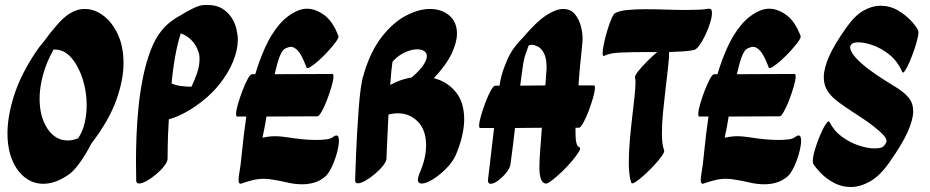

<svg xmlns="http://www.w3.org/2000/svg" viewBox="-20 -736 3733 771"><path d="M260 -38Q205 2 154 2Q113 2 80.5 -23Q48 -48 29 -93.5Q10 -139 10 -201Q10 -268 36 -351Q62 -434 123 -526Q138 -549 156 -569Q177 -599 205.5 -632Q234 -665 257 -680Q288 -700 320 -700Q360 -700 395.5 -673Q431 -646 453.5 -597.5Q476 -549 476 -482Q476 -416 447.5 -335.5Q419 -255 351 -165Q348 -161 346 -158Q330 -126 306 -90.5Q282 -55 260 -38ZM139 -340Q139 -267 170.5 -219.5Q202 -172 252 -172Q273 -172 294 -181Q312 -208 320 -242.5Q328 -277 328 -314Q328 -369 311.5 -420Q295 -471 266.5 -504Q238 -537 201 -537Q198 -537 195 -537Q166 -485 152.5 -434.5Q139 -384 139 -340Z M653 -99Q653 -87 640 -70Q627 -53 607.5 -36.5Q588 -20 569 -9.5Q550 1 538 1Q527 1 527 -11L526 -91Q526 -132 528 -187.5Q530 -243 536 -304Q542 -365 554 -424.5Q566 -484 585 -534Q604 -584 632 -617Q647 -635 667.5 -650.5Q688 -666 706 -675Q730 -690 753.5 -701.5Q777 -713 791 -715Q797 -716 802.5 -716Q808 -716 813 -716Q849 -716 872.5 -701.5Q896 -687 910 -665Q924 -643 929.5 -619Q935 -595 935 -576Q935 -536 915.5 -488Q896 -440 857 -392.5Q818 -345 760 -306Q748 -298 738 -292Q693 -266 658 -257Q654 -193 653.5 -148.5Q653 -104 653 -99ZM781 -509Q780 -522 772 -540.5Q764 -559 747.5 -576Q731 -593 706 -602Q693 -563 683.5 -510Q674 -457 669 -401Q684 -394 704 -391Q724 -388 743 -388Q746 -388 749 -388Q760 -410 771.5 -443Q783 -476 781 -509Z M992 -438H1005Q1022 -495 1045 -546Q1068 -597 1100 -635.5Q1132 -674 1175 -693Q1194 -701 1213 -701Q1247 -701 1282 -675.5Q1317 -650 1339 -591Q1341 -585 1329.5 -569Q1318 -553 1299.5 -532.5Q1281 -512 1261.5 -494.5Q1242 -477 1227.5 -468Q1213 -459 1211 -465Q1192 -515 1177 -531.5Q1162 -548 1148 -548Q1142 -548 1136 -545.5Q1130 -543 1125 -541Q1113 -535 1103 -509Q1093 -483 1083 -438L1315 -439Q1319 -439 1319 -429Q1319 -415 1311.5 -389Q1304 -363 1293.5 -335.5Q1283 -308 1272 -288.5Q1261 -269 1255 -269L1050 -268Q1047 -248 1043 -227Q1039 -206 1034 -183Q1047 -186 1060 -187.5Q1073 -189 1085 -189Q1098 -189 1111.5 -187.5Q1125 -186 1139 -184Q1162 -180 1192 -177Q1222 -174 1250 -174Q1273 -174 1291.5 -176.5Q1310 -179 1317 -186Q1326 -192 1331 -192Q1341 -192 1341 -171Q1341 -152 1333 -122Q1325 -92 1312 -65Q1299 -38 1285 -26Q1264 -9 1241 -2.5Q1218 4 1194 4Q1164 4 1134.5 -3Q1105 -10 1079 -14Q1059 -18 1040 -18Q1017 -18 996.5 -13Q976 -8 952 0Q952 0 950 1Q948 2 946 2Q943 2 940.5 -1Q938 -4 938 -14Q938 -23 941 -41Q946 -67 952 -129Q958 -191 969 -268H932Q928 -268 928 -278Q928 -292 935.5 -318Q943 -344 953.5 -371.5Q964 -399 974.5 -418.5Q985 -438 992 -438Z M1811 -115Q1799 -87 1772.5 -60Q1746 -33 1718.5 -16Q1691 1 1674 1Q1658 1 1658 -14Q1658 -19 1660 -25.5Q1662 -32 1665 -41Q1679 -73 1685 -100.5Q1691 -128 1691 -152Q1691 -214 1658 -247.5Q1625 -281 1578 -281Q1559 -281 1540 -276Q1538 -232 1536 -193Q1534 -154 1533 -128.5Q1532 -103 1532 -100Q1532 -88 1518.5 -71Q1505 -54 1485.5 -37.5Q1466 -21 1447.5 -10.5Q1429 0 1417 0Q1406 0 1406 -12Q1406 -13 1407 -40Q1408 -67 1409.5 -110Q1411 -153 1414 -203Q1417 -253 1420.5 -300.5Q1424 -348 1429 -383.5Q1434 -419 1439 -432Q1439 -433 1440 -433Q1441 -438 1442 -443Q1470 -534 1515 -590.5Q1560 -647 1611 -673.5Q1662 -700 1706 -700Q1753 -700 1784 -674Q1815 -648 1815 -601Q1815 -566 1793.5 -520.5Q1772 -475 1722 -422Q1775 -409 1809.5 -367.5Q1844 -326 1844 -257Q1844 -227 1836 -191.5Q1828 -156 1811 -115ZM1655 -538Q1633 -538 1605.5 -525.5Q1578 -513 1556 -488Q1554 -475 1551.5 -450.5Q1549 -426 1547 -395Q1589 -418 1633 -425Q1666 -453 1680 -474.5Q1694 -496 1694 -510Q1694 -524 1683 -531Q1672 -538 1655 -538Z M2170 1Q2146 -4 2146 -64Q2146 -91 2149 -130Q2152 -169 2156 -223L2048 -222Q2044 -186 2039.5 -149.5Q2035 -113 2030 -77Q2028 -61 2013 -42.5Q1998 -24 1980.5 -11Q1963 2 1951 2Q1937 2 1940 -17Q1946 -67 1952 -119.5Q1958 -172 1964 -222H1908Q1904 -222 1904 -232Q1904 -245 1911.5 -271Q1919 -297 1929.5 -325Q1940 -353 1951 -372.5Q1962 -392 1968 -392H1986Q1987 -395 1987 -398Q1992 -431 2004 -463.5Q2016 -496 2026 -515Q2036 -534 2051 -552.5Q2066 -571 2080 -585Q2134 -649 2173.5 -674.5Q2213 -700 2241 -700Q2272 -700 2289.5 -678Q2307 -656 2314 -625.5Q2321 -595 2319 -569Q2316 -534 2313.5 -511.5Q2311 -489 2309 -469Q2307 -449 2305 -421Q2304 -407 2303 -393H2365Q2369 -393 2369 -383Q2369 -370 2361.5 -343.5Q2354 -317 2343.5 -289.5Q2333 -262 2322 -242.5Q2311 -223 2305 -223H2291Q2291 -211 2291 -202Q2291 -150 2306 -145Q2314 -143 2305 -127.5Q2296 -112 2277 -89.5Q2258 -67 2236 -46Q2214 -25 2195.5 -11Q2177 3 2170 1ZM2081 -480Q2078 -460 2075 -438Q2072 -416 2069 -392L2170 -393L2173 -435L2175 -461Q2175 -503 2164 -523Q2153 -543 2139 -549.5Q2125 -556 2115 -556Q2111 -556 2108.5 -555.5Q2106 -555 2105 -555Q2103 -552 2102 -551Q2096 -536 2090 -517.5Q2084 -499 2081 -480Z M2766 -535Q2746 -531 2720.5 -529.5Q2695 -528 2667 -527Q2667 -504 2662.5 -464.5Q2658 -425 2652.5 -378Q2647 -331 2642.5 -285Q2638 -239 2638 -201Q2638 -155 2647 -132Q2649 -126 2637.5 -109.5Q2626 -93 2607 -72.5Q2588 -52 2567.5 -33.5Q2547 -15 2532.5 -5.5Q2518 4 2515 -2Q2510 -16 2507.5 -37Q2505 -58 2505 -83Q2505 -123 2509 -170.5Q2513 -218 2518.5 -264Q2524 -310 2528 -347.5Q2532 -385 2532 -406Q2532 -417 2530 -423Q2527 -429 2541 -447.5Q2555 -466 2577 -488Q2599 -510 2619 -527Q2616 -527 2612 -527H2574Q2519 -527 2473 -525Q2427 -523 2407 -512Q2406 -512 2405.5 -511.5Q2405 -511 2405 -511Q2400 -511 2400 -523Q2400 -537 2405.5 -562.5Q2411 -588 2419 -614.5Q2427 -641 2435.5 -661Q2444 -681 2451 -684Q2469 -693 2501 -696Q2533 -699 2572 -699Q2611 -699 2654 -697.5Q2697 -696 2737 -696Q2763 -696 2785.5 -697Q2808 -698 2826 -701H2829Q2839 -701 2839 -684Q2839 -668 2831.5 -644Q2824 -620 2812.5 -595.5Q2801 -571 2788.5 -554Q2776 -537 2766 -535Z M2848 -438H2861Q2878 -495 2901 -546Q2924 -597 2956 -635.5Q2988 -674 3031 -693Q3050 -701 3069 -701Q3103 -701 3138 -675.5Q3173 -650 3195 -591Q3197 -585 3185.5 -569Q3174 -553 3155.5 -532.5Q3137 -512 3117.5 -494.5Q3098 -477 3083.5 -468Q3069 -459 3067 -465Q3048 -515 3033 -531.5Q3018 -548 3004 -548Q2998 -548 2992 -545.5Q2986 -543 2981 -541Q2969 -535 2959 -509Q2949 -483 2939 -438L3171 -439Q3175 -439 3175 -429Q3175 -415 3167.5 -389Q3160 -363 3149.5 -335.5Q3139 -308 3128 -288.5Q3117 -269 3111 -269L2906 -268Q2903 -248 2899 -227Q2895 -206 2890 -183Q2903 -186 2916 -187.5Q2929 -189 2941 -189Q2954 -189 2967.5 -187.5Q2981 -186 2995 -184Q3018 -180 3048 -177Q3078 -174 3106 -174Q3129 -174 3147.5 -176.5Q3166 -179 3173 -186Q3182 -192 3187 -192Q3197 -192 3197 -171Q3197 -152 3189 -122Q3181 -92 3168 -65Q3155 -38 3141 -26Q3120 -9 3097 -2.5Q3074 4 3050 4Q3020 4 2990.5 -3Q2961 -10 2935 -14Q2915 -18 2896 -18Q2873 -18 2852.5 -13Q2832 -8 2808 0Q2808 0 2806 1Q2804 2 2802 2Q2799 2 2796.5 -1Q2794 -4 2794 -14Q2794 -23 2797 -41Q2802 -67 2808 -129Q2814 -191 2825 -268H2788Q2784 -268 2784 -278Q2784 -292 2791.5 -318Q2799 -344 2809.5 -371.5Q2820 -399 2830.5 -418.5Q2841 -438 2848 -438Z M3311 -246Q3329 -210 3361.5 -186.5Q3394 -163 3429.5 -151.5Q3465 -140 3492 -140Q3524 -140 3531 -152Q3540 -163 3540 -170Q3540 -179 3528.5 -192.5Q3517 -206 3487 -229.5Q3457 -253 3399 -290Q3368 -310 3343 -329Q3318 -348 3303 -371Q3288 -394 3288 -426Q3288 -461 3309 -509Q3330 -557 3379 -626Q3414 -675 3448.5 -694Q3483 -713 3515 -713Q3554 -713 3586 -694Q3618 -675 3639.5 -651.5Q3661 -628 3667 -613Q3670 -607 3665.5 -586Q3661 -565 3652 -538.5Q3643 -512 3633 -488.5Q3623 -465 3614.5 -452.5Q3606 -440 3603 -447Q3584 -491 3551 -517Q3518 -543 3484.5 -554.5Q3451 -566 3428 -566Q3405 -566 3399 -558Q3398 -557 3396 -554Q3394 -551 3394 -545Q3394 -537 3403.5 -521Q3413 -505 3440.5 -480.5Q3468 -456 3523 -420Q3555 -400 3583 -382.5Q3611 -365 3629 -343.5Q3647 -322 3647 -289Q3647 -256 3625.5 -207.5Q3604 -159 3553 -86Q3513 -29 3473 -7Q3433 15 3397 15Q3360 15 3328.5 -2Q3297 -19 3275.5 -41.5Q3254 -64 3245 -80Q3244 -83 3244 -90Q3244 -107 3252.5 -135.5Q3261 -164 3273 -192.5Q3285 -221 3296 -237.5Q3307 -254 3311 -246Z"/></svg>

Font: Ga Maamli
Style: Regular
Weight: 400
Designer: Afotey Clement Nii Odai, Ama Asantewa Diaka, David Abbey-Thompson
Foundry: Sorkin Type Co.
Version: Version 1.000; ttfautohint (v1.8.4.7-5d5b)